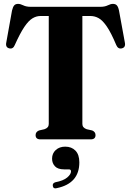

<svg xmlns="http://www.w3.org/2000/svg" viewBox="-20 -736 692 1014"><path d="M143 -700H509.5Q533.5 -700 549 -707.8Q564.5 -715.5 576.5 -715.5Q590 -715.5 597.2 -707.5Q604.5 -699.5 608.5 -680L639 -513.5Q645.5 -485.5 623 -480.5Q603.5 -476 594 -498Q567 -562.5 544.5 -595.5Q522 -628.5 501.2 -640Q480.5 -651.5 458 -651.5H415V-81Q415 -61.5 438 -53.5L467 -47Q484.5 -39.5 484.5 -22.5Q484.5 0 459 0H193.5Q168 0 168 -22.5Q168 -39.5 186 -47L214.5 -53.5Q237.5 -61 237.5 -81V-651.5H193.5Q172 -651.5 151.5 -639.2Q131 -627 108.5 -593.8Q86 -560.5 58 -498Q49 -476 29.5 -480.5Q7 -485.5 13.5 -513.5L43.5 -680.5Q48 -699.5 55 -707.5Q62 -715.5 75.5 -715.5Q87.5 -715.5 103 -707.8Q118.5 -700 143 -700ZM318.5 158.5Q285.5 158.5 270.2 142.2Q255 126 255 102Q255 74 274.5 56.2Q294 38.5 324.5 38.5Q358 38.5 378.5 59.5Q399 80.5 399 121.5Q399 232.5 280.5 257.5Q262 263 259 246.5Q256 231.5 272.5 226.5Q314.5 218.5 334.8 201.5Q355 184.5 355 169Q355 158.5 343.5 158.5Z"/></svg>

Font: Fraunces 144pt Soft
Style: Bold
Weight: 700
Version: Version 1.000;[0bf87f6ff]